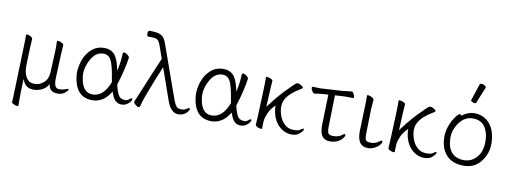

<svg xmlns="http://www.w3.org/2000/svg" viewBox="-70 -1171 4707 1769"><g transform="rotate(10 2283.0 -287.0)"><path d="M148 183Q146 185 135.5 185Q125 185 105.5 176.5Q86 168 85 159V157Q89 108 89 70L103 -367Q106 -435 104 -473Q105 -479 117 -479Q129 -479 146.5 -469.5Q164 -460 166 -449V-446Q166 -433 164 -407Q162 -381 161 -359L156 -193Q156 -103 201 -62Q221 -43 263 -43Q305 -43 344 -76Q383 -109 386 -172L395 -363Q397 -412 395 -468Q395 -471 406.5 -471Q418 -471 437 -462Q456 -453 458 -442Q454 -392 453 -355L444 -139Q443 -104 445 -89Q452 -34 490 -34Q524 -34 543 -42.5Q562 -51 570 -51Q590 -51 566 -27Q534 8 486 8Q410 8 400 -53L398 -65L391 -55Q369 -21 333 -5Q297 11 259 11Q189 11 161 -50L152 -69L148 78Q147 129 148 183Z M724 -6Q644 -46 628 -185Q623 -229 634 -280Q658 -396 737 -452Q778 -481 837 -481Q896 -481 930 -445Q964 -409 984 -318L989 -295L994 -318Q1009 -389 1011 -458Q1012 -471 1022 -471Q1036 -471 1054 -458Q1072 -445 1074 -432Q1057 -312 1011 -170Q1033 -71 1064 -52Q1080 -43 1103 -41.5Q1126 -40 1141.5 -54Q1157 -68 1164 -68Q1171 -68 1172 -60.5Q1173 -53 1161.5 -37Q1150 -21 1129.5 -8Q1109 5 1079 5Q1049 5 1025.5 -15Q1002 -35 984 -89L980 -99L975 -90Q944 -39 901 -13Q858 13 810 13Q762 13 724 -6ZM802 -40Q905 -40 959 -183Q954 -210 949 -238Q933 -337 910 -382.5Q887 -428 837 -428Q765 -428 721 -345.5Q677 -263 686 -188Q703 -40 802 -40Z M1612 3Q1541 3 1503 -107L1400 -400L1395 -388Q1354 -291 1312.5 -182.5Q1271 -74 1265 -50Q1254 -5 1250 -2Q1238 8 1216 -10Q1194 -28 1193 -35Q1192 -42 1200 -58.5Q1208 -75 1268.5 -222.5Q1329 -370 1374 -473L1334 -588Q1323 -620 1311 -634Q1299 -648 1280 -651Q1261 -654 1231 -654H1220Q1205 -654 1204 -670Q1200 -709 1221 -709Q1279 -709 1309 -699Q1339 -689 1354.5 -667.5Q1370 -646 1382 -609L1556 -120Q1572 -80 1584.5 -64.5Q1597 -49 1625 -47H1631Q1663 -47 1678.5 -59Q1694 -71 1701.5 -71Q1709 -71 1710 -63Q1711 -55 1698 -39Q1666 3 1612 3ZM1203 -674V-675Z M1838 -6Q1758 -46 1742 -185Q1737 -229 1748 -280Q1772 -396 1851 -452Q1892 -481 1951 -481Q2010 -481 2044 -445Q2078 -409 2098 -318L2103 -295L2108 -318Q2123 -389 2125 -458Q2126 -471 2136 -471Q2150 -471 2168 -458Q2186 -445 2188 -432Q2171 -312 2125 -170Q2147 -71 2178 -52Q2194 -43 2217 -41.5Q2240 -40 2255.5 -54Q2271 -68 2278 -68Q2285 -68 2286 -60.5Q2287 -53 2275.5 -37Q2264 -21 2243.5 -8Q2223 5 2193 5Q2163 5 2139.5 -15Q2116 -35 2098 -89L2094 -99L2089 -90Q2058 -39 2015 -13Q1972 13 1924 13Q1876 13 1838 -6ZM1916 -40Q2019 -40 2073 -183Q2068 -210 2063 -238Q2047 -337 2024 -382.5Q2001 -428 1951 -428Q1879 -428 1835 -345.5Q1791 -263 1800 -188Q1817 -40 1916 -40Z M2396 -1Q2396 2 2384 2Q2372 2 2353.5 -6.5Q2335 -15 2333 -26L2338 -115L2348 -369Q2350 -422 2349 -475Q2349 -478 2361 -478Q2373 -478 2392 -470Q2411 -462 2413 -452V-449Q2410 -414 2407 -360L2400 -206L2410 -219Q2491 -330 2585 -420Q2613 -450 2637 -468Q2641 -470 2648.5 -470Q2656 -470 2669 -464Q2700 -449 2701 -436V-435Q2698 -429 2666.5 -411Q2635 -393 2601.5 -363Q2568 -333 2549 -297Q2530 -261 2535 -211Q2547 -112 2608 -64Q2639 -40 2684.5 -40Q2730 -40 2746.5 -53.5Q2763 -67 2769 -67Q2786 -67 2769.5 -44.5Q2753 -22 2731 -8.5Q2709 5 2668 5Q2627 5 2585.5 -20Q2544 -45 2517.5 -90Q2491 -135 2484 -193L2482 -207V-233L2474 -225Q2438 -190 2419.5 -147Q2401 -104 2398.5 -75Q2396 -46 2396 -1Z M3031 6Q2947 6 2937 -88Q2934 -110 2935 -142L2943 -415L2897 -413Q2878 -412 2852 -408Q2826 -404 2815 -403H2814Q2804 -403 2793.5 -419Q2783 -435 2781.5 -448.5Q2780 -462 2787 -462L2864 -460L3065 -472Q3087 -474 3114.5 -478Q3142 -482 3150.5 -482Q3159 -482 3168.5 -466Q3178 -450 3179.5 -437Q3181 -424 3174 -424L3109 -425H3089Q3079 -425 3071 -424L3004 -420L2997 -136Q2995 -71 3011 -58Q3021 -50 3041 -48H3052Q3106 -48 3132 -72Q3147 -84 3155 -84Q3161 -84 3162 -73.5Q3163 -63 3146 -43Q3105 6 3031 6ZM3132 -72ZM3070 -424H3071Z M3387 6Q3281 6 3287 -143L3294 -364Q3297 -418 3295 -470Q3296 -474 3304.5 -474Q3313 -474 3327 -469Q3358 -458 3360 -443V-442L3361 -440L3354 -353L3349 -135Q3348 -109 3350.5 -83.5Q3353 -58 3370 -52.5Q3387 -47 3403 -47Q3449 -47 3479 -72Q3494 -84 3502 -84Q3508 -84 3509 -73.5Q3510 -63 3493 -43Q3476 -23 3447.5 -8.5Q3419 6 3387 6Z M3637 -1Q3637 2 3625 2Q3613 2 3594.5 -6.5Q3576 -15 3574 -26L3579 -115L3589 -369Q3591 -422 3590 -475Q3590 -478 3602 -478Q3614 -478 3633 -470Q3652 -462 3654 -452V-449Q3651 -414 3648 -360L3641 -206L3651 -219Q3732 -330 3826 -420Q3854 -450 3878 -468Q3882 -470 3889.5 -470Q3897 -470 3910 -464Q3941 -449 3942 -436V-435Q3939 -429 3907.5 -411Q3876 -393 3842.5 -363Q3809 -333 3790 -297Q3771 -261 3776 -211Q3788 -112 3849 -64Q3880 -40 3925.5 -40Q3971 -40 3987.5 -53.5Q4004 -67 4010 -67Q4027 -67 4010.5 -44.5Q3994 -22 3972 -8.5Q3950 5 3909 5Q3868 5 3826.5 -20Q3785 -45 3758.5 -90Q3732 -135 3725 -193L3723 -207V-233L3715 -225Q3679 -190 3660.5 -147Q3642 -104 3639.5 -75Q3637 -46 3637 -1Z M4063 -207Q4059 -286 4103 -372Q4123 -407 4141 -428Q4159 -449 4167.5 -449Q4176 -449 4184 -438Q4240 -481 4298.5 -481Q4357 -481 4401 -453Q4494 -393 4501 -245Q4505 -145 4446 -66Q4387 13 4283.5 13Q4180 13 4123.5 -46Q4067 -105 4063 -207ZM4276 -38Q4327 -38 4365 -65Q4449 -125 4443 -258Q4440 -330 4404.5 -380.5Q4369 -431 4293 -431Q4217 -431 4166.5 -361Q4116 -291 4119.5 -207.5Q4123 -124 4164 -81Q4205 -38 4276 -38ZM4297 -578Q4295 -572 4284 -572Q4273 -572 4260.5 -579Q4248 -586 4248 -590V-594L4299 -750Q4301 -759 4316 -759Q4331 -759 4345.5 -750.5Q4360 -742 4360 -732Q4360 -730 4359 -729Z"/></g></svg>

Font: LXGW WenKai TC Light
Style: Regular
Weight: 300
Designer: LXGW / Fontworks Inc.
Foundry: LXGW / Fontworks Inc.
Version: Version 1.330